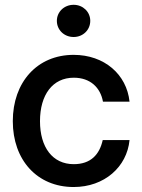

<svg xmlns="http://www.w3.org/2000/svg" viewBox="-20 -751 578 783"><path d="M280.3 11.7C405.8 11.7 497.6 -70.3 508.3 -179.7H398.9C385.7 -120.1 349.6 -81.5 280.8 -81.5C194.3 -81.5 143.1 -150.4 143.1 -256.8C143.1 -364.7 194.8 -434.1 280.8 -434.1C348.6 -434.1 389.6 -393.6 399.9 -336.4H508.3C496.6 -447.8 405.3 -527.3 280.3 -527.3C131.8 -527.3 32.2 -416 32.2 -256.8C32.2 -98.6 131.3 11.7 280.3 11.7ZM280.3 -600.1C318.4 -600.1 348.1 -628.9 348.1 -666C348.1 -702.6 318.4 -731.4 280.3 -731.4C241.7 -731.4 211.9 -702.6 211.9 -666C211.9 -628.9 241.7 -600.1 280.3 -600.1Z"/></svg>

Font: Raveo Display Display Medium
Style: Regular
Weight: 500
Designer: Jakub Foglar, Rasmus Andersson (Inter)
Foundry: Jakubfoglar.com
Version: Version 1.100;Glyphs 3.2.3 (3260)